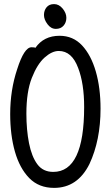

<svg xmlns="http://www.w3.org/2000/svg" viewBox="-20 -894 540 938"><path d="M244.1 23.9Q169.9 23.9 123 -23.9Q76.2 -71.8 53 -152.8Q29.8 -233.9 29.8 -336.9Q29.8 -454.1 64 -556.2Q98.1 -663.1 133.8 -663.1Q149.9 -663.1 152.8 -660.2Q193.8 -719.2 271 -719.2Q336.9 -719.2 380.9 -672.1Q424.8 -625 448 -544.9Q471.2 -464.8 471.2 -362.8Q471.2 -209 417 -92.8Q358.9 23.9 244.1 23.9ZM240.2 -54.2Q391.1 -54.2 391.1 -371.1Q391.1 -485.8 361.8 -562Q331.1 -645 267.1 -645Q233.9 -645 198 -613Q162.1 -581.1 135.5 -513.4Q108.9 -445.8 108.9 -338.9Q108.9 -259.8 121.8 -194.3Q134.8 -128.9 162.4 -91.6Q189.9 -54.2 240.2 -54.2ZM252.9 -752.9Q229 -752.9 211.9 -775.9Q194.8 -798.8 194.8 -820.8Q194.8 -842.8 207.5 -858.4Q220.2 -874 244.1 -874Q268.1 -874 286.1 -852.1Q304.2 -830.1 304.2 -807.1Q304.2 -784.2 290.5 -768.6Q276.9 -752.9 252.9 -752.9Z"/></svg>

Font: LXGW WenKai Mono GB Screen
Style: Regular
Weight: 400
Monospace: yes
Designer: LXGW / Fontworks Inc.
Foundry: LXGW / Fontworks Inc.
Version: Version 1.510;January 18,2025